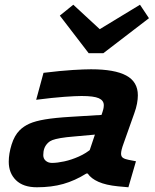

<svg xmlns="http://www.w3.org/2000/svg" viewBox="-20 -783 654 812"><path d="M200 -94Q222 -94 252 -100.5Q282 -107 313.5 -121Q345 -135 369 -156L351 -49H345Q297 -19 247.5 -5Q198 9 136 9Q78 9 47.5 -21Q17 -51 17 -99Q17 -133 29 -171.5Q41 -210 63 -232Q80 -249 104.5 -260Q129 -271 170.5 -278Q212 -285 279 -289L426 -298L396 -215L296 -206Q258 -203 235.5 -199Q213 -195 201.5 -190.5Q190 -186 183 -179Q172 -168 167.5 -155.5Q163 -143 163 -127Q163 -112 173.5 -103Q184 -94 200 -94ZM504 -180Q497 -161 494.5 -150.5Q492 -140 492 -133Q492 -121 500 -115.5Q508 -110 524 -107L555 -101L523 9L479 5Q428 0 396.5 -14Q365 -28 351 -49V-123L407 -290Q415 -313 417 -321.5Q419 -330 419 -338Q419 -358 398 -367.5Q377 -377 325 -377Q300 -377 251.5 -373.5Q203 -370 133 -361L164 -475Q238 -484 287.5 -487Q337 -490 365 -490Q465 -490 514 -463.5Q563 -437 563 -380Q563 -364 559.5 -345Q556 -326 548 -304ZM610 -706 417 -558H378L391 -653L572 -763ZM233 -717 290 -763 409 -653 394 -558H355Z"/></svg>

Font: Intel One Mono Light
Style: Italic
Weight: 300
Italic angle: -16°
Monospace: yes
Designer: Fred Shallcrass
Foundry: Frere-Jones Type LLC
Version: Version 1.004